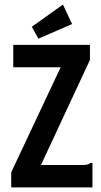

<svg xmlns="http://www.w3.org/2000/svg" viewBox="-20 -819 440 839"><path d="M29 -66 245 -525H38V-623H373V-557L159 -98H338Q354 -98 361.5 -100Q369 -102 375 -107H384V0H29ZM148 -650 119 -702 255 -799 295 -714Z"/></svg>

Font: Inconsolata Condensed ExtraBold
Style: Regular
Weight: 800
Width: 3
Monospace: yes
Designer: Raph Levien, Cyreal, Brenton Simpson
Foundry: Raph Levien, Cyreal, Google
Version: Version 3.001; ttfautohint (v1.8.2.53-6de2)